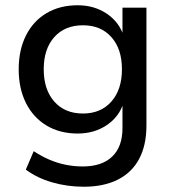

<svg xmlns="http://www.w3.org/2000/svg" viewBox="-20 -520 656 729"><path d="M298 189Q236 189 178.5 172.5Q121 156 78 124L108 54Q137 73 167 86Q197 99 229 105.5Q261 112 294 112Q367 112 406 74.5Q445 37 445 -33V-130H449Q433 -77 385.5 -45Q338 -13 275 -13Q207 -13 156.5 -43.5Q106 -74 78.5 -129Q51 -184 51 -257Q51 -330 78.5 -385Q106 -440 156.5 -470Q207 -500 275 -500Q338 -500 385.5 -468Q433 -436 450 -382H445V-491H536V-43Q536 31 508.5 83Q481 135 427.5 162Q374 189 298 189ZM295 -89Q363 -89 403 -134.5Q443 -180 443 -257Q443 -334 403 -379Q363 -424 295 -424Q226 -424 186 -379Q146 -334 146 -257Q146 -180 186 -134.5Q226 -89 295 -89Z"/></svg>

Font: Nunito Sans 12pt ExtraLight 10pt Medium
Style: Regular
Weight: 500
Version: Version 3.101;gftools[0.9.27]